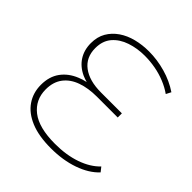

<svg xmlns="http://www.w3.org/2000/svg" viewBox="-190 -841 984 984"><g transform="rotate(45 302.0 -349.5)"><path d="M328 4Q240 4 181 -20.5Q122 -45 92 -89Q62 -133 62 -190Q62 -250 91.5 -290.5Q121 -331 173 -352Q194 -361 218 -366Q200 -371 184 -378Q139 -399 115.5 -436Q92 -473 92 -522Q92 -568 111.5 -601.5Q131 -635 164.5 -658Q198 -681 241.5 -692Q285 -703 333 -703Q393 -703 453 -686Q513 -669 562 -636L548 -609Q520 -629 484.5 -643.5Q449 -658 410.5 -665Q372 -672 333 -672Q279 -672 231.5 -656Q184 -640 155 -606.5Q126 -573 126 -520Q126 -453 174.5 -416.5Q223 -380 308 -380H459V-350H308Q246 -350 198 -333Q150 -316 123 -280.5Q96 -245 96 -191Q96 -116 153 -71.5Q210 -27 327 -27Q409 -27 473.5 -49.5Q538 -72 577 -113L596 -89Q555 -45 485 -20.5Q415 4 328 4Z"/></g></svg>

Font: Montserrat Thin ExtraLight
Style: Regular
Weight: 250
Version: Version 9.000